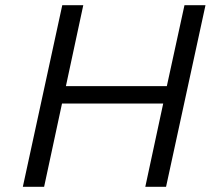

<svg xmlns="http://www.w3.org/2000/svg" viewBox="-20 -720 826 740"><path d="M540 0 609 -321H219L150 0H68L220 -700H301L234 -388H623L691 -700H772L620 0Z"/></svg>

Font: Isabella Sans
Style: Italic
Weight: 400
Italic angle: -12°
Designer: Christian Thalmann (Catharsis Fonts), Cristiano Sobral
Foundry: The Isabella Sans Project Authors
Version: Version 2.026; ttfautohint (v1.8.4.7-5d5b-dirty)